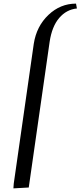

<svg xmlns="http://www.w3.org/2000/svg" viewBox="-20 -749 446 1063"><path d="M54.2 293.9 56.2 267.1 167 -506.8Q182.1 -603.5 248 -666.3Q314 -729 400.9 -729L405.8 -702.1Q347.7 -696.3 307.6 -649.4Q267.6 -602.5 254.9 -518.1L139.2 289.1Z"/></svg>

Font: Dehuti Alt
Style: Bold-Italic
Weight: 700
Version: Version 1.2